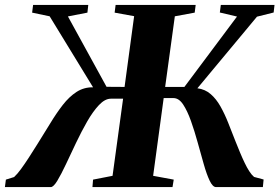

<svg xmlns="http://www.w3.org/2000/svg" viewBox="-46 -763 1140 783"><path d="M-26 0 -22 -30.5 11.5 -41Q24.5 -53 39.5 -73.5Q54.5 -94 71.5 -120.2Q88.5 -146.5 106 -174.5Q133.5 -218 158.8 -259.8Q184 -301.5 210 -335Q236 -368.5 266 -388Q296 -407.5 333.5 -407L156.5 -696.5L85 -711.5L89 -743H314L310.5 -711.5L231 -696L388.5 -409L462 -408.5L501 -697L421.5 -711.5L425.5 -743H752L748 -711.5L667 -696.5L627.5 -408.5H706L920.5 -695.5L850.5 -712L854.5 -743H1073.5L1070 -712L1002 -695L759 -403Q790.5 -399 813.2 -379.2Q836 -359.5 853.2 -328.8Q870.5 -298 885 -261.2Q899.5 -224.5 914 -187.5Q923.5 -163.5 933 -140.8Q942.5 -118 951.8 -98.8Q961 -79.5 970.5 -64.8Q980 -50 990 -41.5L1029 -31L1026 0H835Q821.5 0 809 -26.2Q796.5 -52.5 784.8 -94Q773 -135.5 760.2 -181.8Q747.5 -228 732.8 -269.5Q718 -311 700.8 -337Q683.5 -363 661.5 -363H621.5L578.5 -46L662.5 -30.5L657.5 0H331L333.5 -30.5L413 -46L456 -360.5H406Q382 -360.5 357.5 -334.5Q333 -308.5 309.5 -267.5Q286 -226.5 264 -180.2Q242 -134 222.8 -93Q203.5 -52 187.8 -26Q172 0 161 0Z"/></svg>

Font: Merriweather 96pt ExtraBold
Style: Italic
Weight: 800
Italic angle: -7.8°
Version: Version 2.101